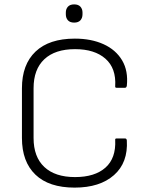

<svg xmlns="http://www.w3.org/2000/svg" viewBox="-20 -843 673 875"><path d="M320 12Q203 12 141.5 -47Q80 -106 80 -214V-441Q80 -549 142 -608Q204 -667 321 -667Q396 -667 452 -641.5Q508 -616 536.5 -568Q565 -520 558 -452Q556 -443 550 -443H511Q504 -443 505 -450Q510 -532 460.5 -575.5Q411 -619 322 -619Q231 -619 182 -573Q133 -527 133 -441V-214Q133 -128 182 -82Q231 -36 322 -36Q412 -36 460.5 -79Q509 -122 505 -205Q504 -212 511 -212H550Q557 -212 558 -203Q564 -102 499.5 -45Q435 12 320 12ZM318 -740Q299 -740 289.5 -750.5Q280 -761 280 -778V-786Q280 -802 289.5 -812.5Q299 -823 318 -823Q337 -823 346.5 -812.5Q356 -802 356 -786V-778Q356 -761 346.5 -750.5Q337 -740 318 -740Z"/></svg>

Font: Sofia Sans Light
Style: Regular
Weight: 300
Designer: Botio Nikoltchev, Ani Petrova
Foundry: lettersoup
Version: Version 4.100; ttfautohint (v1.8.3)